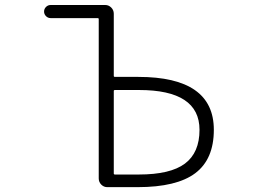

<svg xmlns="http://www.w3.org/2000/svg" viewBox="-20 -774 1040 772"><path d="M442.4 -412.1Q437.5 -412.1 437.5 -408.2V-76.2Q437.5 -72.3 442.4 -72.3H538.1Q665 -72.3 723.6 -116.2Q782.2 -160.2 782.2 -252Q782.2 -412.1 539.1 -412.1ZM377 -697.3Q377 -701.2 372.1 -701.2H183.6Q172.9 -701.2 165 -709Q157.2 -716.8 157.2 -727.5Q157.2 -738.3 165 -746.1Q172.9 -753.9 183.6 -753.9H403.3Q417 -753.9 427.2 -743.7Q437.5 -733.4 437.5 -718.8V-468.8Q437.5 -464.8 442.4 -464.8H536.1Q839.8 -464.8 839.8 -252Q839.8 -133.8 765.1 -77.6Q690.4 -21.5 533.2 -21.5H411.1Q397.5 -21.5 387.2 -31.7Q377 -42 377 -56.6Z"/></svg>

Font: Rounded-L Mgen+ 1mn light
Style: Regular
Weight: 200
Designer: [Source Han Sans]
Ryoko NISHIZUKA  (kana & ideographs); Paul D. Hunt (Latin, Greek & Cyrillic); Wenlong ZHANG  (bopomofo
Version: Version 1.059.20150602